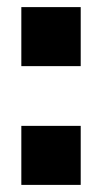

<svg xmlns="http://www.w3.org/2000/svg" viewBox="-20 -520 287 540"><path d="M207 -166V0H40V-166ZM207 -500V-334H40V-500Z"/></svg>

Font: Pathway Extreme SemiCondensed ExtraBold
Style: Regular
Weight: 800
Width: 4
Version: Version 1.001;gftools[0.9.26]